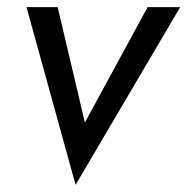

<svg xmlns="http://www.w3.org/2000/svg" viewBox="-20 -480 523 536"><path d="M54 -460 191 36 483 -460H392L217 -138L141 -460Z"/></svg>

Font: Jost* 400 Book Italic
Style: Italic
Weight: 400
Italic angle: -10°
Version: Version 3.200; ttfautohint (v0.97) -l 8 -r 50 -G 200 -x 14 -